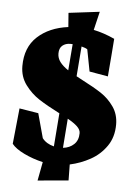

<svg xmlns="http://www.w3.org/2000/svg" viewBox="-55 -738 613 869"><g transform="rotate(5 251.5 -303.5)"><path d="M287.6 4.4 288.6 77.1 148.9 89.4 165 4.4Q119.6 -5.9 79.3 -25.4Q39.1 -44.9 22.5 -66.4L39.1 -228.5L125.5 -214.4L155.8 -103.5Q173.8 -79.6 209 -70.8L220.7 -222.2Q163.1 -251.5 126.2 -275.4Q89.4 -299.3 62.3 -335.9Q35.2 -372.6 35.2 -420.9Q35.2 -505.9 88.1 -554.7Q141.1 -603.5 227.1 -614.7L222.2 -678.7L362.8 -695.8L342.8 -611.8Q389.6 -602.1 438.5 -579.6Q438.5 -572.3 432.6 -502.7Q426.8 -433.1 424.8 -407.7L340.3 -422.4L321.3 -521.5Q314 -527.3 294.4 -532.2L283.7 -396L311 -381.3Q365.2 -353.5 399.2 -331.1Q433.1 -308.6 457 -274.4Q481 -240.2 481 -193.8Q481 -136.7 452.6 -95.7Q424.3 -54.7 380.6 -30.5Q336.9 -6.3 287.6 4.4ZM243.7 -419.4 253.4 -539.1Q249.5 -539.6 242.7 -539.6Q221.2 -539.6 207 -527.8Q192.9 -516.1 192.9 -491.7Q192.9 -470.7 205.8 -453.4Q218.8 -436 243.7 -419.4ZM319.8 -140.6Q319.8 -156.2 304.7 -170.7Q289.6 -185.1 260.7 -201.2L250.5 -67.9Q280.8 -71.3 300.3 -89.8Q319.8 -108.4 319.8 -140.6Z"/></g></svg>

Font: Neuton ExtraBold
Style: Regular
Weight: 800
Designer: Brian M Zick
Foundry: Brian M Zick
Version: Version 1.560